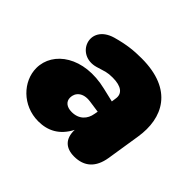

<svg xmlns="http://www.w3.org/2000/svg" viewBox="-124 -669 845 845"><g transform="rotate(45 298.5 -247.0)"><path d="M198 12C257 12 306 -13 338 -75C336 -18 367 10 419 10C482 10 520 -25 531 -93L556 -252C577 -385 520 -506 324 -506C275 -506 235 -502 174 -485C51 -449 105 -308 211 -339C252 -351 259 -356 294 -356C348 -356 374 -335 368 -300L365 -279L301 -294C140 -333 26 -252 26 -148C26 -66 99 12 198 12ZM223 -161C223 -191 247 -218 297 -211L353 -203L350 -187C344 -149 318 -121 273 -121C241 -121 223 -137 223 -161Z"/></g></svg>

Font: SN Pro Black
Style: Italic
Weight: 900
Italic angle: -9°
Designer: Tobias Whetton
Foundry: Supernotes
Version: Version 1.001;Glyphs 3.2 (3249)